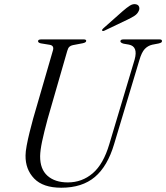

<svg xmlns="http://www.w3.org/2000/svg" viewBox="-20 -889 797 921"><path d="M504.5 -198 626 -604Q643 -666 598.5 -675L572.5 -679.5Q557.5 -684 557.5 -691Q557.5 -700 572.5 -700H745Q757 -700 757 -692.5Q757 -688 754 -685.5Q751 -683 741 -680.5L710 -674.5Q689 -669.5 674.2 -653.8Q659.5 -638 649 -602L527.5 -198Q496 -91.5 435 -40Q374 11.5 274 11.5Q186.5 11.5 144 -32.5Q101.5 -76.5 102.5 -143.5Q102.5 -161 108 -190.8Q113.5 -220.5 122 -254.8Q130.5 -289 139 -320L234 -647.5Q240.5 -670 219 -674L176 -681Q162.5 -684 162.5 -691.5Q162.5 -700 178 -700H381.5Q393.5 -700 393.5 -693Q393.5 -685 376.5 -681.5L329.5 -672.5Q319.5 -670.5 313 -664.8Q306.5 -659 302.5 -644.5L208.5 -318.5Q191 -253.5 182 -210.8Q173 -168 172.5 -140Q172 -77.5 207.8 -45.8Q243.5 -14 305.5 -14Q373.5 -14 424.8 -57.8Q476 -101.5 504.5 -198ZM568 -835Q588 -852.5 603 -862Q618 -871.5 632 -868.5Q644 -866 647.2 -856.2Q650.5 -846.5 645.5 -836.5Q639.5 -822.5 625.2 -813.2Q611 -804 592 -795L481 -742Q472.5 -738 470 -742.5Q468 -746.5 475.5 -753Z"/></svg>

Font: Fraunces 72pt Light
Style: Italic
Weight: 300
Italic angle: -16°
Version: Version 1.000;[b76b70a41]